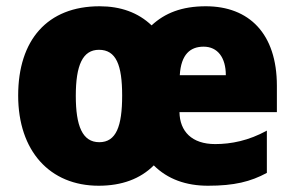

<svg xmlns="http://www.w3.org/2000/svg" viewBox="-20 -583 941 613"><path d="M637 -563C560 -563 506 -541 464 -502C421 -543 365 -563 298 -563C131 -563 38 -455 38 -278C38 -101 139 10 295 10C369 10 428 -12 471 -55C515 -11 574 10 644 10C728 10 780 -3 832 -31V-166C774 -134 718 -123 667 -123C592 -123 554 -164 553 -225H864V-309C864 -476 775 -563 637 -563ZM630 -434C675 -434 701 -399 701 -343H554C558 -410 588 -434 630 -434ZM296 -424C351 -424 370 -375 370 -278C370 -180 351 -129 297 -129C243 -129 222 -181 222 -277C222 -375 244 -424 296 -424Z"/></svg>

Font: Noto Sans Armenian SemiCondensed Black
Style: Regular
Weight: 900
Width: 4
Designer: Monotype Design Team
Foundry: Monotype Imaging Inc.
Version: Version 2.008